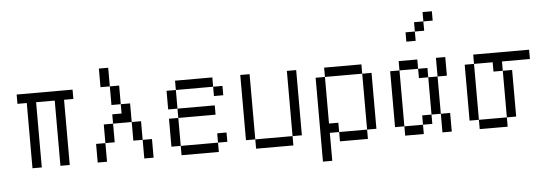

<svg xmlns="http://www.w3.org/2000/svg" viewBox="-56 -984 3612 1283"><g transform="rotate(-5 1750.0 -343.0)"><path d="M437.5 -437.5V-500H62.5V-437.5H125V0H187.5V-437.5H312.5V0H375V-437.5Z M562.5 -125Q562.5 -125 562.5 0H625Q625 0 625 -125ZM875 -125Q875 -125 875 0H937.5Q937.5 0 937.5 -125ZM625 -125H687.5Q687.5 -125 687.5 -250H625Q625 -250 625 -125ZM875 -125Q875 -125 875 -250H812.5Q812.5 -250 812.5 -125ZM687.5 -250H812.5Q812.5 -250 812.5 -375H750V-312.5H687.5ZM750 -375Q750 -375 750 -500H687.5Q687.5 -500 687.5 -375ZM687.5 -500Q687.5 -500 687.5 -625H625Q625 -625 625 -500Z M1437.5 -62.5V-125H1375V-62.5H1125V0H1375V-62.5ZM1375 -250V-312.5H1125V-250H1062.5V-62.5H1125V-250ZM1437.5 -375V-437.5H1375V-375ZM1125 -312.5Q1125 -312.5 1125 -437.5H1062.5Q1062.5 -437.5 1062.5 -312.5ZM1125 -437.5H1375V-500H1125Z M1625 -62.5V0H1875V-62.5ZM1625 -62.5V-500H1562.5V-62.5ZM1875 -62.5H1937.5V-500H1875Z M2062.5 -437.5V125H2125V-62.5H2187.5V0H2375V-62.5H2187.5V-125H2125V-437.5ZM2375 -62.5H2437.5Q2437.5 -62.5 2437.5 -437.5H2375Q2375 -437.5 2375 -62.5ZM2125 -437.5H2375V-500H2125Z M2875 -750V-812.5H2812.5V-750H2750V-687.5H2687.5V-625H2750V-687.5H2812.5V-750ZM2625 -62.5V0H2750V-62.5ZM2625 -62.5Q2625 -62.5 2625 -437.5H2562.5Q2562.5 -437.5 2562.5 -62.5ZM2750 -62.5H2812.5V-125H2750ZM2875 -125Q2875 -125 2875 0H2937.5Q2937.5 0 2937.5 -125ZM2812.5 -125H2875Q2875 -125 2875 -375H2812.5Q2812.5 -375 2812.5 -125ZM2812.5 -375V-437.5H2750V-375ZM2875 -375H2937.5Q2937.5 -375 2937.5 -500H2875Q2875 -500 2875 -375ZM2625 -437.5H2750V-500H2625Z M3500 -437.5V-500H3125V-437.5H3062.5Q3062.5 -437.5 3062.5 -62.5H3125V0H3312.5V-62.5H3125Q3125 -62.5 3125 -437.5H3250V-375H3312.5V-62.5H3375V-375H3312.5V-437.5Z"/></g></svg>

Font: CalcUnifontExMono
Style: Regular
Weight: 500
Version: Version 15.0.06